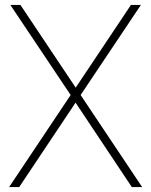

<svg xmlns="http://www.w3.org/2000/svg" viewBox="-20 -760 614 780"><path d="M17 0 267 -374 22 -740H63L287.5 -404L512 -740H552.5L307.5 -374L557.5 0H515.5L287 -343L58 0Z"/></svg>

Font: Encode Sans SmCnd Th
Style: Regular
Weight: 100
Width: 4
Designer: Multiple Designers
Foundry: Impallari Type
Version: Version 3.002; ttfautohint (v1.8.3) -l 8 -r 50 -G 200 -x 14 